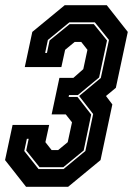

<svg xmlns="http://www.w3.org/2000/svg" viewBox="-42 -720 513 740"><path d="M58.5 0 -22.5 -103 6.5 -238.5H147.5L133 -172L157 -141.5H182L219 -172L235.5 -248.5L211.5 -279H157L187 -420H241L279 -453.5L295 -528L271 -558.5H246L209 -528L194.5 -461.5H53.5L82.5 -597L207.5 -700H369.5L450.5 -597L404.5 -381.5L366.5 -350L391 -317.5L345.5 -103L220.5 0ZM106.5 -68.5H203L287 -138L317 -280.5L263 -350L346.5 -419.5L378 -566L323.5 -634H225.5L142.5 -566L132 -516H139L149 -564L226.5 -627H319.5L370.5 -564L340 -421.5L258 -353.5H224L222.5 -346.5H256.5L309.5 -278.5L280.5 -140L202 -75.5H110.5L59 -140L68.5 -185H61.5L51.5 -138Z"/></svg>

Font: Tourney Condensed ExtraBold
Style: Italic
Weight: 800
Width: 3
Italic angle: -12°
Designer: Tyler Finck
Foundry: Etcetera Type Co
Version: Version 1.010; ttfautohint (v1.8.3)